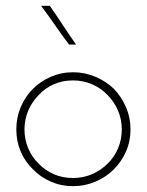

<svg xmlns="http://www.w3.org/2000/svg" viewBox="-20 -632 503 659"><path d="M371 -51Q397 -77 412.5 -112Q428 -147 428 -188Q428 -228 412.5 -264Q397 -300 371 -327Q344 -353 307.5 -368.5Q271 -384 231 -384Q190 -384 154.5 -368.5Q119 -353 93 -327Q66 -300 51 -264Q36 -228 36 -188Q36 -147 51 -112Q66 -77 93 -51Q119 -24 154.5 -8.5Q190 7 231 7Q271 7 307.5 -8.5Q344 -24 371 -51ZM113 -70Q90 -92 77 -122.5Q64 -153 64 -188Q64 -222 77 -252.5Q90 -283 113 -306Q135 -330 165 -343Q195 -356 231 -356Q265 -356 295.5 -343Q326 -330 349 -306Q372 -283 385 -252.5Q398 -222 398 -188Q398 -153 385 -122.5Q372 -92 349 -70Q326 -47 295.5 -34Q265 -21 231 -21Q195 -21 165 -34Q135 -47 113 -70ZM241 -479Q218 -512 196 -545.5Q174 -579 151 -612H121Q146 -579 169 -545.5Q192 -512 217 -479Z"/></svg>

Font: Josefin Slab Thin Light
Style: Regular
Weight: 300
Version: Version 2.000